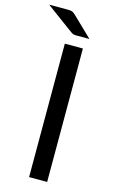

<svg xmlns="http://www.w3.org/2000/svg" viewBox="-160 -943 601 996"><g transform="rotate(15 140.5 -445.5)"><path d="M202 0H105V-716.5H202ZM74.5 -891Q90.5 -891 98.5 -887.8Q106.5 -884.5 116.5 -874.5L222 -773H152.5Q142 -773 136 -774.8Q130 -776.5 121.5 -782.5L-26 -891Z"/></g></svg>

Font: LatoCHI
Style: Regular
Weight: 400
Designer: Lukasz Dziedzic
Foundry: tyPoland Lukasz Dziedzic
Version: Version 1.104